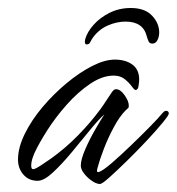

<svg xmlns="http://www.w3.org/2000/svg" viewBox="-20 -451 442 480"><path d="M307 -431Q342 -431 360 -412Q378 -393 378 -370Q378 -359 373.5 -350.5Q369 -342 361 -342Q354 -342 351.5 -347.5Q349 -353 347 -360Q338 -397 294 -397Q272 -397 250 -387.5Q228 -378 213 -358Q208 -351 205.5 -345.5Q203 -340 197 -340Q190 -340 193 -353Q198 -371 214 -389Q230 -407 254 -419Q278 -431 307 -431ZM230 9Q221 9 209.5 1Q198 -7 190 -17.5Q182 -28 182 -37Q182 -52 193 -77.5Q204 -103 218.5 -128Q233 -153 241 -165Q227 -153 205.5 -126.5Q184 -100 159.5 -70.5Q135 -41 112.5 -20Q90 1 74 1Q52 1 38.5 -14.5Q25 -30 25 -52Q25 -82 42 -116.5Q59 -151 86.5 -183.5Q114 -216 146.5 -243Q179 -270 210.5 -286Q242 -302 267 -302Q294 -302 311 -289.5Q328 -277 328 -252Q328 -248 326.5 -237Q325 -226 319 -226Q316 -226 309.5 -235Q303 -244 292 -253Q281 -262 264 -262Q236 -262 205.5 -241.5Q175 -221 147 -189.5Q119 -158 98 -125Q77 -92 66 -68Q63 -61 60.5 -53Q58 -45 58 -37Q58 -28 63 -28Q68 -28 84.5 -39Q101 -50 108 -55Q143 -80 174.5 -112Q206 -144 231 -178Q239 -189 246 -200Q253 -211 260 -221Q265 -228 270 -228Q281 -228 291.5 -213Q302 -198 302 -187Q302 -182 300.5 -181Q299 -180 294 -175Q279 -160 264.5 -133Q250 -106 239.5 -78.5Q229 -51 224 -32Q223 -29 222.5 -24.5Q222 -20 227 -21Q237 -24 259.5 -43.5Q282 -63 308.5 -88.5Q335 -114 356.5 -136Q378 -158 385 -167Q387 -169 389.5 -171.5Q392 -174 395 -174Q402 -174 402 -167Q402 -163 386 -143.5Q370 -124 346 -98.5Q322 -73 297 -48.5Q272 -24 253.5 -7.5Q235 9 230 9Z"/></svg>

Font: Hurricane
Style: Regular
Weight: 400
Designer: Robert E. Leuschke
Foundry: Robert E. Leuschke
Version: Version 1.010; ttfautohint (v1.8.3)